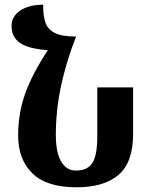

<svg xmlns="http://www.w3.org/2000/svg" viewBox="-20 -785 639 815"><path d="M545 -414V-217Q545 -96 483.5 -43Q422 10 305 10Q178 10 117.5 -49Q57 -108 57 -210Q57 -303 86.5 -386.5Q116 -470 183 -572Q100 -578 64.5 -603Q29 -628 29 -675Q29 -715 65.5 -740Q102 -765 163 -765Q163 -716 173.5 -687.5Q184 -659 214 -644.5Q244 -630 302 -630H303Q260 -520 238.5 -417.5Q217 -315 217 -212Q217 -138 239.5 -99.5Q262 -61 302 -61Q351 -61 372 -93Q393 -125 393 -208V-414Z"/></svg>

Font: Noto Serif Armenian Bold Cond
Style: Regular
Weight: 700
Width: 3
Designer: Monotype Design team
Foundry: Monotype Imaging Inc.
Version: Version 1.000